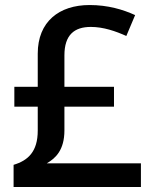

<svg xmlns="http://www.w3.org/2000/svg" viewBox="-20 -743 612 763"><path d="M336 -723C215 -723 130 -657 130 -530V-398H37V-319H130V-224C130 -140 91 -105 34 -88V0H540V-94H166C201 -114 236 -147 236 -225V-319H433V-398H236V-523C236 -604 275 -636 341 -636C391 -636 440 -619 482 -600L517 -683C469 -705 409 -723 336 -723Z"/></svg>

Font: Noto Sans Malayalam Medium
Style: Regular
Weight: 500
Designer: Jelle Bosma - Monotype Design Team
Foundry: Monotype Imaging Inc.
Version: Version 2.104